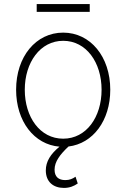

<svg xmlns="http://www.w3.org/2000/svg" viewBox="-20 -715 625 950"><path d="M296.2 214.8C324.6 214.8 345.9 206 364.7 192.8L353.7 159.4C339.1 169.7 324.2 176.1 303.3 176.1C269.5 176.1 250 159.4 250 124.6C250 84.2 277.7 48.7 318.9 9.9C440 -4.6 525.6 -118.3 525.6 -271C525.6 -434.7 427.2 -553.6 292.6 -553.6C157.7 -553.6 59.7 -435 59.7 -271C59.7 -114.7 148.8 0.4 274.5 10.7C229.8 47.2 206.7 84.5 206.7 128.2C206.7 185 244 214.8 296.2 214.8ZM292.6 -28.8C177.9 -28.8 102.6 -135.7 102.6 -271C102.6 -405.5 178.6 -513.1 292.6 -513.1C407 -513.1 482.6 -405.9 482.6 -271C482.6 -135.7 407.3 -28.8 292.6 -28.8ZM424 -695H161.6V-656.2H424Z"/></svg>

Font: Karasuma Gothic
Style: Thin
Weight: 200
Designer: Rasmus Andersson / Ryoko Ishizuka
Foundry: rsms
Version: Version 1.00